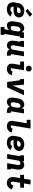

<svg xmlns="http://www.w3.org/2000/svg" viewBox="2482 -3313 1036 6040"><g transform="rotate(90 3000.0 -293.0)"><path d="M277 8Q251 8 226.5 5.5Q202 3 179 -4.5Q156 -12 135.5 -24Q115 -36 99 -53Q83 -70 72 -91Q61 -112 56 -136Q51 -160 52 -185Q53 -210 57 -235L76 -345Q80 -373 90 -400Q100 -427 118 -450.5Q136 -474 160 -491.5Q184 -509 211 -520Q238 -531 266 -534.5Q294 -538 321 -538Q349 -538 377 -534Q405 -530 430 -520Q455 -510 475.5 -493Q496 -476 509 -453Q522 -430 527 -402.5Q532 -375 527 -346Q523 -322 511 -299Q499 -276 480.5 -258Q462 -240 439 -228Q416 -216 391.5 -210Q367 -204 343 -202Q319 -200 295 -200Q269 -200 242.5 -200.5Q216 -201 190 -204Q188 -184 191.5 -164.5Q195 -145 207 -131Q219 -117 238 -110.5Q257 -104 277 -104Q291 -104 305.5 -107Q320 -110 334 -117Q348 -124 359.5 -134.5Q371 -145 379 -158L501 -108Q483 -80 457.5 -56.5Q432 -33 402 -18.5Q372 -4 340 2Q308 8 277 8ZM308 -310Q321 -310 334.5 -312.5Q348 -315 360.5 -321.5Q373 -328 382 -339.5Q391 -351 393 -364Q395 -379 389.5 -392Q384 -405 373.5 -412.5Q363 -420 349 -423Q335 -426 321 -426Q301 -426 281 -420Q261 -414 245.5 -399.5Q230 -385 221.5 -366Q213 -347 210 -327L208 -316Q221 -314 233.5 -313.5Q246 -313 258.5 -312.5Q271 -312 283.5 -311Q296 -310 308 -310ZM323 -579 263 -641 428 -791 507 -709Z M828 205V85H900L925 -69Q913 -51 896.5 -36Q880 -21 860.5 -11Q841 -1 820 3.5Q799 8 778 8Q751 8 726.5 -1.5Q702 -11 686 -30.5Q670 -50 662 -75Q654 -100 651.5 -126.5Q649 -153 651 -180.5Q653 -208 657 -235L676 -345Q680 -369 687 -393Q694 -417 706.5 -439.5Q719 -462 737 -481Q755 -500 777 -513Q799 -526 823.5 -532Q848 -538 873 -538Q894 -538 914 -532.5Q934 -527 949 -513.5Q964 -500 973.5 -482Q983 -464 988 -444L1002 -530H1173V-410H1129L1047 85H1075V205ZM859 -112Q874 -112 889.5 -117Q905 -122 917 -132.5Q929 -143 936 -158Q943 -173 945 -188L963 -298Q965 -311 966.5 -324Q968 -337 967.5 -349.5Q967 -362 964.5 -374.5Q962 -387 956 -397Q950 -407 939 -412.5Q928 -418 915 -418Q897 -418 879.5 -411Q862 -404 849 -390.5Q836 -377 829 -360Q822 -343 819 -326L801 -216Q799 -204 798.5 -191.5Q798 -179 799.5 -167.5Q801 -156 805 -145.5Q809 -135 816.5 -127Q824 -119 835.5 -115.5Q847 -112 859 -112Z M1410 8Q1382 8 1355.5 -1Q1329 -10 1309 -28Q1289 -46 1278 -70.5Q1267 -95 1262.5 -122Q1258 -149 1259.5 -178Q1261 -207 1265 -235L1294 -410H1267V-530H1461L1409 -216Q1407 -204 1406 -192.5Q1405 -181 1406 -169.5Q1407 -158 1410.5 -147.5Q1414 -137 1420.5 -128.5Q1427 -120 1437.5 -116Q1448 -112 1460 -112Q1475 -112 1490 -117Q1505 -122 1517 -133Q1529 -144 1536 -158.5Q1543 -173 1545 -188L1602 -530H1749L1685 -144Q1684 -137 1684.5 -131Q1685 -125 1689 -120.5Q1693 -116 1699 -114Q1705 -112 1711 -112H1731V8H1691Q1666 8 1641.5 4Q1617 0 1595.5 -11Q1574 -22 1559 -40Q1544 -58 1538 -82Q1529 -63 1516 -46Q1503 -29 1486.5 -16Q1470 -3 1449.5 2.5Q1429 8 1410 8Z M2156 8Q2129 8 2103 3.5Q2077 -1 2055 -12.5Q2033 -24 2016.5 -42.5Q2000 -61 1991.5 -85Q1983 -109 1982.5 -135.5Q1982 -162 1986 -188L2023 -410H1915V-530H2190L2130 -169Q2128 -159 2128 -149.5Q2128 -140 2130.5 -131.5Q2133 -123 2139.5 -117.5Q2146 -112 2156 -112Q2167 -112 2179 -116Q2191 -120 2200 -128Q2209 -136 2215 -147Q2221 -158 2225 -169L2350 -146Q2341 -114 2323.5 -84.5Q2306 -55 2279.5 -33.5Q2253 -12 2220.5 -2Q2188 8 2156 8ZM2138 -590Q2117 -590 2097 -597.5Q2077 -605 2065 -621.5Q2053 -638 2049.5 -659Q2046 -680 2050 -702Q2052 -717 2060 -730.5Q2068 -744 2080.5 -753.5Q2093 -763 2108.5 -766.5Q2124 -770 2138 -770Q2160 -770 2179.5 -762.5Q2199 -755 2211.5 -738.5Q2224 -722 2227 -701Q2230 -680 2227 -658Q2224 -643 2216.5 -629.5Q2209 -616 2196 -606.5Q2183 -597 2168 -593.5Q2153 -590 2138 -590Z M2559 0 2504 -410H2467V-530H2643L2673 -177Q2673 -177 2673 -176.5Q2673 -176 2673 -176Q2673 -176 2673 -176.5Q2673 -177 2673 -177L2820 -530H2975L2728 0Z M3178 8Q3151 8 3126.5 -1.5Q3102 -11 3086 -30.5Q3070 -50 3062 -75Q3054 -100 3051.5 -126.5Q3049 -153 3051 -180.5Q3053 -208 3057 -235L3076 -345Q3080 -369 3087 -393Q3094 -417 3106.5 -439.5Q3119 -462 3137 -481Q3155 -500 3177 -513Q3199 -526 3223.5 -532Q3248 -538 3273 -538Q3294 -538 3314 -532.5Q3334 -527 3349 -513.5Q3364 -500 3373.5 -482Q3383 -464 3388 -444L3402 -530H3549L3485 -144Q3484 -137 3484.5 -131Q3485 -125 3489 -120.5Q3493 -116 3499 -114Q3505 -112 3511 -112H3531V8H3491Q3465 8 3440 4Q3415 0 3393.5 -12Q3372 -24 3357 -43.5Q3342 -63 3337 -87Q3325 -66 3308 -47.5Q3291 -29 3269.5 -16Q3248 -3 3225 2.5Q3202 8 3178 8ZM3259 -112Q3274 -112 3289.5 -117Q3305 -122 3317 -132.5Q3329 -143 3336 -158Q3343 -173 3345 -188L3363 -298Q3365 -311 3366.5 -324Q3368 -337 3367.5 -349.5Q3367 -362 3364.5 -374.5Q3362 -387 3356 -397Q3350 -407 3339 -412.5Q3328 -418 3315 -418Q3297 -418 3279.5 -411Q3262 -404 3249 -390.5Q3236 -377 3229 -360Q3222 -343 3219 -326L3201 -216Q3199 -204 3198.5 -191.5Q3198 -179 3199.5 -167.5Q3201 -156 3205 -145.5Q3209 -135 3216.5 -127Q3224 -119 3235.5 -115.5Q3247 -112 3259 -112Z M3956 8Q3929 8 3903 3.5Q3877 -1 3855 -12.5Q3833 -24 3816.5 -42.5Q3800 -61 3791.5 -85Q3783 -109 3782.5 -135.5Q3782 -162 3786 -188L3857 -615H3749V-735H4024L3930 -169Q3928 -159 3928 -149.5Q3928 -140 3930.5 -131.5Q3933 -123 3939.5 -117.5Q3946 -112 3956 -112Q3967 -112 3979 -116Q3991 -120 4000 -128Q4009 -136 4015 -147Q4021 -158 4025 -169L4150 -146Q4141 -114 4123.5 -84.5Q4106 -55 4079.5 -33.5Q4053 -12 4020.5 -2Q3988 8 3956 8Z M4477 8Q4451 8 4426.5 5.5Q4402 3 4379 -4.5Q4356 -12 4335.5 -24Q4315 -36 4299 -53Q4283 -70 4272 -91Q4261 -112 4256 -136Q4251 -160 4252 -185Q4253 -210 4257 -235L4276 -345Q4280 -373 4290 -400Q4300 -427 4318 -450.5Q4336 -474 4360 -491.5Q4384 -509 4411 -520Q4438 -531 4466 -534.5Q4494 -538 4521 -538Q4549 -538 4577 -534Q4605 -530 4630 -520Q4655 -510 4675.5 -493Q4696 -476 4709 -453Q4722 -430 4727 -402.5Q4732 -375 4727 -346Q4723 -322 4711 -299Q4699 -276 4680.5 -258Q4662 -240 4639 -228Q4616 -216 4591.5 -210Q4567 -204 4543 -202Q4519 -200 4495 -200Q4469 -200 4442.5 -200.5Q4416 -201 4390 -204Q4388 -184 4391.5 -164.5Q4395 -145 4407 -131Q4419 -117 4438 -110.5Q4457 -104 4477 -104Q4491 -104 4505.5 -107Q4520 -110 4534 -117Q4548 -124 4559.5 -134.5Q4571 -145 4579 -158L4701 -108Q4683 -80 4657.5 -56.5Q4632 -33 4602 -18.5Q4572 -4 4540 2Q4508 8 4477 8ZM4508 -310Q4521 -310 4534.5 -312.5Q4548 -315 4560.5 -321.5Q4573 -328 4582 -339.5Q4591 -351 4593 -364Q4595 -379 4589.5 -392Q4584 -405 4573.5 -412.5Q4563 -420 4549 -423Q4535 -426 4521 -426Q4501 -426 4481 -420Q4461 -414 4445.5 -399.5Q4430 -385 4421.5 -366Q4413 -347 4410 -327L4408 -316Q4421 -314 4433.5 -313.5Q4446 -313 4458.5 -312.5Q4471 -312 4483.5 -311Q4496 -310 4508 -310Z M4826 0 4894 -410H4867V-530H5061L5052 -474Q5062 -489 5074 -501.5Q5086 -514 5101 -523Q5116 -532 5132.5 -535Q5149 -538 5165 -538Q5194 -538 5220.5 -529Q5247 -520 5266.5 -502Q5286 -484 5297 -459.5Q5308 -435 5312.5 -408Q5317 -381 5315.5 -352Q5314 -323 5310 -295L5281 -120H5309V0H5114L5166 -314Q5168 -326 5169 -337.5Q5170 -349 5169 -360.5Q5168 -372 5165 -382.5Q5162 -393 5155 -401.5Q5148 -410 5137.5 -414Q5127 -418 5115 -418Q5100 -418 5085 -413Q5070 -408 5058 -397Q5046 -386 5039.5 -371.5Q5033 -357 5030 -342L4973 0Z M5738 8Q5714 8 5690.5 4.5Q5667 1 5646.5 -8.5Q5626 -18 5608.5 -32.5Q5591 -47 5579 -66Q5567 -85 5560.5 -107.5Q5554 -130 5551.5 -153Q5549 -176 5550.5 -200.5Q5552 -225 5556 -249L5583 -410H5482V-530H5603L5637 -735H5784L5750 -530H5884V-410H5730L5700 -229Q5698 -217 5697 -205Q5696 -193 5696 -181Q5696 -169 5697.5 -157.5Q5699 -146 5703.5 -135.5Q5708 -125 5717.5 -118.5Q5727 -112 5738 -112Q5753 -112 5766.5 -121Q5780 -130 5789 -142.5Q5798 -155 5804 -168.5Q5810 -182 5815 -197L5945 -143Q5932 -112 5911.5 -83.5Q5891 -55 5863.5 -33.5Q5836 -12 5803.5 -2Q5771 8 5738 8Z"/></g></svg>

Font: Iosevka Slab Heavy Extended
Style: Italic
Weight: 900
Width: 7
Italic angle: -9°
Monospace: yes
Designer: Belleve Invis
Foundry: Belleve Invis
Version: Version 11.1.0; ttfautohint (v1.8.3)